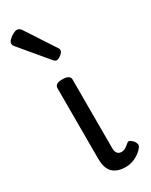

<svg xmlns="http://www.w3.org/2000/svg" viewBox="-221 -885 746 948"><g transform="rotate(-30 152.0 -411.0)"><path d="M193 17Q167 17 148 10Q129 3 117 -10Q105 -23 99.5 -42.5Q94 -62 94 -86V-489Q94 -502 104.5 -508.5Q115 -515 136 -515Q158 -515 169 -508.5Q180 -502 180 -489V-96Q180 -83 184 -74.5Q188 -66 195 -62Q202 -58 211 -58Q222 -58 230 -62Q238 -66 245 -72Q252 -78 260 -84Q267 -89 275.5 -83.5Q284 -78 293 -68Q298 -61 300 -52Q302 -43 296 -35Q285 -20 268 -8Q251 4 231.5 10.5Q212 17 193 17ZM160 -610Q156 -610 151.5 -613Q147 -616 141 -623L18 -770Q11 -778 8.5 -782.5Q6 -787 6 -794Q6 -803 16.5 -813.5Q27 -824 40.5 -831.5Q54 -839 64 -839Q78 -839 88 -824L195 -660Q200 -653 200.5 -650Q201 -647 201 -644Q201 -634 186 -622Q171 -610 160 -610Z"/></g></svg>

Font: Playwrite CL
Style: Regular
Weight: 400
Designer: Veronika Burian, José Scaglione
Foundry: TypeTogether
Version: Version 1.002